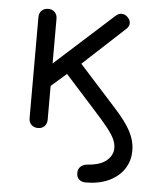

<svg xmlns="http://www.w3.org/2000/svg" viewBox="-55 -602 739 878"><g transform="rotate(5 315.0 -162.5)"><path d="M371 229Q352 229 340.5 218.5Q329 208 329 189Q329 171 340.5 160Q352 149 371 147Q431 143 459.5 118.5Q488 94 488 61Q488 42 479 21.5Q470 1 446.5 -29Q423 -59 379 -107L243 -258L173 -197V-42Q173 -23 161.5 -11.5Q150 0 132 0Q113 0 101.5 -11.5Q90 -23 90 -42V-505Q90 -524 101.5 -535.5Q113 -547 132 -547Q150 -547 161.5 -535.5Q173 -524 173 -505V-300L442 -543Q456 -555 471 -553.5Q486 -552 497 -540Q509 -527 508.5 -512.5Q508 -498 494 -486L304 -310L473 -123Q526 -65 548.5 -22Q571 21 571 66Q571 113 546.5 150Q522 187 477 208Q432 229 371 229Z"/></g></svg>

Font: Comfortaa Medium
Style: Regular
Weight: 500
Designer: Johan Aakerlund
Foundry: Johan Aakerlund
Version: Version 3.104; ttfautohint (v1.8.1.43-b0c9)